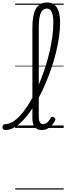

<svg xmlns="http://www.w3.org/2000/svg" viewBox="-123 -1039 537 1559"><path d="M-79 17Q-92 17 -97.5 9.5Q-103 2 -103 -7Q-103 -16 -97.5 -23.5Q-92 -31 -79 -31Q-51 -31 -21 -49Q9 -67 39 -99Q69 -131 98 -175Q127 -219 154 -271.5Q181 -324 204.5 -382.5Q228 -441 247.5 -502.5Q267 -564 281 -625.5Q295 -687 302.5 -745.5Q310 -804 310 -857Q310 -868 318.5 -873.5Q327 -879 337.5 -879Q348 -879 356.5 -873.5Q365 -868 365 -857Q365 -803 356.5 -742Q348 -681 332.5 -616.5Q317 -552 295 -487.5Q273 -423 246.5 -360.5Q220 -298 189.5 -241.5Q159 -185 126 -138Q93 -91 58.5 -56Q24 -21 -10.5 -2Q-45 17 -79 17ZM218 17Q199 17 184 11Q169 5 159.5 -7Q150 -19 145 -37Q140 -55 140 -79V-816Q140 -918 169 -968.5Q198 -1019 258 -1019Q296 -1019 319.5 -999.5Q343 -980 354 -943.5Q365 -907 365 -857Q365 -844 356.5 -838Q348 -832 337.5 -832Q327 -832 318.5 -838Q310 -844 310 -857Q310 -892 305 -917Q300 -942 288.5 -955.5Q277 -969 257 -969Q235 -969 220.5 -953Q206 -937 199 -903Q192 -869 192 -813V-92Q192 -73 195.5 -59.5Q199 -46 206.5 -38.5Q214 -31 227 -31Q238 -31 248.5 -36Q259 -41 269 -53Q279 -65 290 -83Q294 -90 301 -90.5Q308 -91 316 -85Q324 -81 326 -74.5Q328 -68 324 -61Q313 -37 296 -19.5Q279 -2 259 7.5Q239 17 218 17ZM0 490H394V500H0ZM0 -20H394V0H0ZM0 -505H394V-500H0ZM0 -1010H394V-1000H0Z"/></svg>

Font: Playwrite PE Guides
Style: Regular
Weight: 400
Designer: Veronika Burian, José Scaglione
Foundry: TypeTogether
Version: Version 1.003